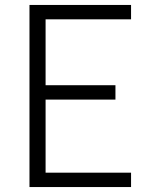

<svg xmlns="http://www.w3.org/2000/svg" viewBox="-20 -755 640 775"><path d="M99 0V-735H509V-677H164V-411H446V-353H164V-58H509V0Z"/></svg>

Font: Iosevka Aile Light
Style: Regular
Weight: 300
Designer: Belleve Invis
Foundry: Belleve Invis
Version: Version 27.3.5; ttfautohint (v1.8.4)